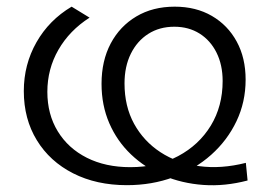

<svg xmlns="http://www.w3.org/2000/svg" viewBox="-20 -552 819 579"><path d="M362.6 6.4Q270.8 6.4 200.6 -29.3Q130.3 -65 91.1 -129.1Q51.8 -193.2 51.8 -277.3Q51.8 -357.5 90 -424.6Q128.1 -491.6 196 -531.9L250.1 -498.8Q189.6 -460.1 156.2 -402Q122.8 -344 122.8 -275.1Q122.8 -207.3 154.2 -156Q185.6 -104.6 242 -76.2Q298.4 -47.9 372.7 -47.9Q454.5 -47.9 517.3 -81.3Q580.2 -114.8 615.8 -173.3Q651.4 -231.9 651.4 -307.8Q651.4 -356.2 633 -393.2Q614.6 -430.2 581.8 -450.8Q549 -471.4 505.7 -471.4Q460.9 -471.4 427.1 -449.8Q393.3 -428.2 374.4 -389.7Q355.5 -351.2 355.5 -300.4Q355.5 -231.3 384.4 -178.6Q413.4 -126 463.9 -93Q514.3 -60 580.6 -51Q646.8 -42 721.4 -60.9L726.6 -7.7Q657.7 10.4 593 5.7Q528.4 1 472.7 -22.6Q417.1 -46.2 375.1 -86.3Q333 -126.4 309.6 -180.4Q286.2 -234.4 286.2 -299.2Q286.2 -368.6 313.8 -420.8Q341.5 -472.9 391.1 -502.4Q440.7 -531.9 506.8 -531.9Q570.9 -531.9 618.9 -504Q667 -476 693.8 -426.7Q720.7 -377.5 720.7 -311.8Q720.7 -244.4 693.2 -186.6Q665.7 -128.8 617 -85.3Q568.4 -41.9 503.3 -17.7Q438.3 6.4 362.6 6.4Z"/></svg>

Font: Montserrat Thin
Style: Regular
Weight: 100
Designer: Julieta Ulanovsky
Foundry: Julieta Ulanovsky
Version: Version 9.000